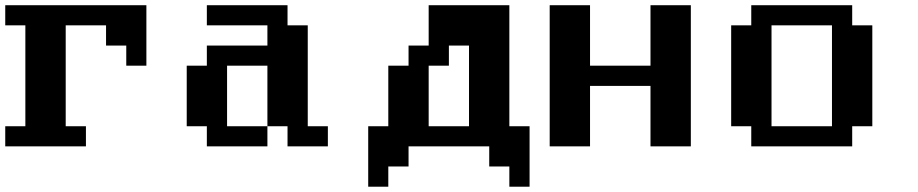

<svg xmlns="http://www.w3.org/2000/svg" viewBox="-20 -558 3499 732"><path d="M0 0V-76.7H76.7V-461.4H0V-538.1H538.1V-307.6H461.4V-384.3H384.3V-461.4H230.5V-76.7H307.6V0Z M768.6 0V-76.7H691.9V-307.6H768.6V-384.3H999.5V-461.4H768.6V-538.1H1076.2V-461.4H1153.3V-76.7H1230V0H1076.2V-76.7H999.5V-307.6H845.7V-76.7H999.5V0Z M1768.1 -76.7V-384.3H1691.4V-307.6H1614.3V-76.7ZM1383.8 153.8V-76.7H1460.4V-307.6H1537.6V-384.3H1614.3V-538.1H1921.9V-76.7H1999V153.8H1921.9V76.7H1845.2V0H1537.6V76.7H1460.4V153.8Z M2075.7 0V-538.1H2229.5V-307.6H2460V-538.1H2613.8V0H2460V-230.5H2229.5V0Z M3151.9 -76.7V-461.4H2921.4V-76.7ZM2844.2 0V-76.7H2767.6V-461.4H2844.2V-538.1H3229V-461.4H3305.7V-76.7H3229V0Z"/></svg>

Font: Good Old DOS
Style: Regular
Weight: 400
Designer: Vasily Draigo
Foundry: Vasily Draigo
Version: 1.0